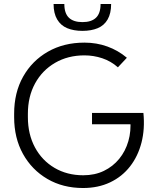

<svg xmlns="http://www.w3.org/2000/svg" viewBox="-20 -929 777 964"><path d="M397 15Q296 15 218 -30.5Q140 -76 95.5 -156Q51 -236 51 -341V-358Q51 -464 96 -544Q141 -624 220.5 -669.5Q300 -715 404 -715Q465 -715 519 -695.5Q573 -676 617 -639L572 -591Q537 -622 493.5 -636.5Q450 -651 404 -651Q321 -651 256.5 -613.5Q192 -576 156 -510Q120 -444 120 -358V-341Q120 -255 155.5 -189Q191 -123 254 -86Q317 -49 398 -49Q456 -49 501.5 -71Q547 -93 578.5 -131.5Q610 -170 624.5 -220.5Q639 -271 634 -327L663 -305H442V-362H700Q708 -282 690.5 -213.5Q673 -145 633 -93.5Q593 -42 533 -13.5Q473 15 397 15ZM394 -774Q350 -774 317.5 -787.5Q285 -801 267 -831.5Q249 -862 249 -909H303Q303 -862 326 -840Q349 -818 394 -818Q439 -818 462 -840Q485 -862 485 -909H538Q538 -862 520.5 -831.5Q503 -801 470.5 -787.5Q438 -774 394 -774Z"/></svg>

Font: SUSE Light
Style: Regular
Weight: 300
Designer: Rene Bieder
Foundry: SUSE
Version: Version 1.000